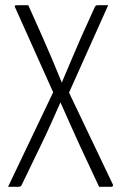

<svg xmlns="http://www.w3.org/2000/svg" viewBox="-20 -720 467 740"><path d="M11 0 190 -375 213 -389Q213 -389 225 -418Q237 -447 255.5 -490Q274 -533 293 -577L345 -692Q347 -696 349 -698Q351 -700 361.5 -700Q372 -700 397 -700L238 -345L219 -339Q219 -339 207 -312Q195 -285 176.5 -243.5Q158 -202 136 -157L63 -6Q59 0 51 0ZM362 0 289 -156Q268 -202 249.5 -243.5Q231 -285 219 -312Q207 -339 207 -339L190 -353L38 -692Q36 -696 37.5 -698Q39 -700 50.5 -700Q62 -700 89 -700L144 -577Q164 -532 182 -489Q200 -446 211.5 -418Q223 -390 223 -390L238 -380L414 -11Q417 -6 415 -3Q413 0 408 0Z"/></svg>

Font: Yanone Kaffeesatz Light
Style: Regular
Weight: 300
Designer: Yanone (Cyrillic: Daniel Pouzeot, Huerta Tipografica, and Cyreal)
Foundry: Yanone
Version: Version 2.003